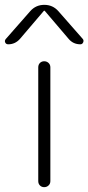

<svg xmlns="http://www.w3.org/2000/svg" viewBox="-47 -773 365 793"><path d="M-13 -590Q-22 -590 -25.5 -597.5Q-29 -605 -23 -612L78 -727Q101 -753 136 -753Q171 -753 194 -727L295 -612Q300 -606 296.5 -598Q293 -590 285 -590Q255 -590 236 -613L138 -728Q137 -729 136 -729L134 -728L36 -613Q16 -590 -13 -590ZM111 -495Q111 -506 118 -513Q125 -520 135.5 -520Q146 -520 153.5 -513Q161 -506 161 -495V-25Q161 -14 153.5 -7Q146 0 135.5 0Q125 0 118 -7Q111 -14 111 -25Z"/></svg>

Font: Rounded Mplus 1c Light
Style: Regular
Weight: 300
Version: Version 1.059.20150529